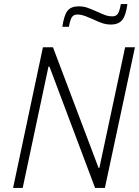

<svg xmlns="http://www.w3.org/2000/svg" viewBox="-20 -919 680 939"><path d="M44 0 190 -688H239L462 -98H466L592 -688H640L493 0H445L222 -593H217L91 0ZM365 -888Q387 -888 405 -882Q423 -876 457 -861Q483 -849 497.5 -844Q512 -839 529 -839Q548 -839 556.5 -852Q565 -865 571 -899H603Q596 -844 578 -821.5Q560 -799 522 -799Q501 -799 481 -805.5Q461 -812 432 -826Q426 -828 411.5 -834.5Q397 -841 384 -844.5Q371 -848 359 -848Q340 -848 331.5 -835Q323 -822 317 -788H285Q293 -844 310 -866Q327 -888 365 -888Z"/></svg>

Font: Saira Semi Condensed ExtraLight
Style: Italic
Weight: 200
Width: 4
Italic angle: -12°
Designer: Hector Gatti with collaboration of the Omnibus-Type team
Foundry: Omnibus-Type
Version: Version 1.001; ttfautohint (v1.8)